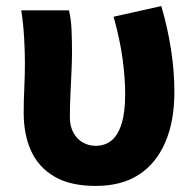

<svg xmlns="http://www.w3.org/2000/svg" viewBox="-20 -598 643 632"><path d="M295 14Q212 14 159.5 -16.5Q107 -47 82.5 -101Q58 -155 58 -226Q58 -268 60 -309.5Q62 -351 62 -392Q62 -426 59.5 -472Q57 -518 50 -564H207Q214 -535 215.5 -500Q217 -465 217 -425Q217 -402 215.5 -366Q214 -330 212 -290Q210 -250 210 -212Q210 -182 222 -160.5Q234 -139 253.5 -128.5Q273 -118 295 -118Q326 -118 347.5 -136Q369 -154 380.5 -191.5Q392 -229 392 -288Q392 -342 383.5 -404.5Q375 -467 354 -543L511 -578Q531 -510 542.5 -438Q554 -366 554 -295Q554 -199 524 -129.5Q494 -60 437 -23Q380 14 295 14Z"/></svg>

Font: Noto Sans JP ExtraBold
Style: Regular
Weight: 800
Designer: Ryoko NISHIZUKA  (kana, bopomofo & ideographs); Paul D. Hunt (Latin, Greek & Cyrillic); Sandoll Communications , Soo-you
Foundry: Adobe
Version: Version 2.004-H2;hotconv 1.0.118;makeotfexe 2.5.65603